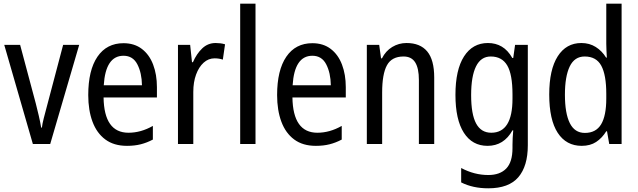

<svg xmlns="http://www.w3.org/2000/svg" viewBox="-20 -780 3457 1040"><path d="M158 0 3 -537H89L174 -219Q182 -188 190 -153.5Q198 -119 203 -89H207Q209 -108 217 -139.5Q225 -171 234 -204L322 -537H409L252 0Z M649 -546Q708 -546 748.5 -515Q789 -484 809.5 -430Q830 -376 830 -308V-252H541Q544 -61 676 -61Q743 -61 808 -98V-24Q776 -7 742.5 1.5Q709 10 668 10Q597 10 550.5 -24.5Q504 -59 481 -121Q458 -183 458 -265Q458 -400 508 -473Q558 -546 649 -546ZM649 -478Q552 -478 542 -318H749Q748 -385 724 -431.5Q700 -478 649 -478Z M1148 -547Q1160 -547 1173 -545.5Q1186 -544 1199 -540L1187 -457Q1167 -464 1142 -464Q1109 -464 1083 -440.5Q1057 -417 1042 -376Q1027 -335 1027 -282V0H944V-537H1010L1020 -443H1025Q1045 -489 1075.5 -518Q1106 -547 1148 -547Z M1364 0H1281V-760H1364Z M1672 -546Q1731 -546 1771.5 -515Q1812 -484 1832.5 -430Q1853 -376 1853 -308V-252H1564Q1567 -61 1699 -61Q1766 -61 1831 -98V-24Q1799 -7 1765.5 1.5Q1732 10 1691 10Q1620 10 1573.5 -24.5Q1527 -59 1504 -121Q1481 -183 1481 -265Q1481 -400 1531 -473Q1581 -546 1672 -546ZM1672 -478Q1575 -478 1565 -318H1772Q1771 -385 1747 -431.5Q1723 -478 1672 -478Z M2182 -547Q2256 -547 2294 -501.5Q2332 -456 2332 -360V0H2249V-347Q2249 -410 2229 -442Q2209 -474 2166 -474Q2102 -474 2076 -426.5Q2050 -379 2050 -279V0H1967V-537H2034L2044 -464H2049Q2069 -504 2104.5 -525.5Q2140 -547 2182 -547Z M2623 -547Q2665 -547 2698 -527.5Q2731 -508 2755 -466H2760L2770 -537H2839V7Q2839 120 2787.5 180Q2736 240 2625 240Q2541 240 2478 208V130Q2549 168 2625 168Q2688 168 2722 133Q2756 98 2756 22V5Q2756 -10 2757 -32Q2758 -54 2760 -74H2756Q2709 10 2621 10Q2538 10 2492.5 -61Q2447 -132 2447 -266Q2447 -402 2493.5 -474.5Q2540 -547 2623 -547ZM2638 -474Q2585 -474 2558.5 -420.5Q2532 -367 2532 -265Q2532 -161 2559 -111Q2586 -61 2641 -61Q2756 -61 2756 -245V-269Q2756 -377 2727.5 -425.5Q2699 -474 2638 -474Z M3131 10Q3047 10 3001 -60.5Q2955 -131 2955 -268Q2955 -403 3001 -475Q3047 -547 3129 -547Q3173 -547 3207 -525.5Q3241 -504 3263 -468H3267Q3266 -487 3265 -507.5Q3264 -528 3264 -543V-760H3347V0H3280L3268 -69H3264Q3241 -32 3209 -11Q3177 10 3131 10ZM3148 -60Q3208 -60 3236 -106.5Q3264 -153 3264 -246V-272Q3264 -374 3237 -424Q3210 -474 3147 -474Q3092 -474 3066 -420Q3040 -366 3040 -267Q3040 -166 3066.5 -113Q3093 -60 3148 -60Z"/></svg>

Font: Noto Sans Myanmar Condensed
Style: Regular
Weight: 400
Width: 3
Designer: Monotype Design Team
Foundry: Monotype Imaging Inc.
Version: Version 2.107; ttfautohint (v1.8.4.7-5d5b)